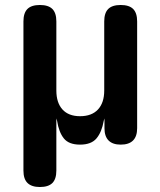

<svg xmlns="http://www.w3.org/2000/svg" viewBox="-20 -570 640 770"><path d="M140 180Q107 180 90.5 164Q74 148 74 114V-484Q74 -518 90 -534Q106 -550 140 -550Q174 -550 190 -534Q206 -518 206 -484V-207Q206 -158 230.5 -131Q255 -104 301 -104Q348 -104 373 -131Q398 -158 398 -207V-484Q398 -518 414 -534Q430 -550 464 -550Q498 -550 514 -534Q530 -518 530 -484V-56Q530 -23 513.5 -6.5Q497 10 464 10Q432 10 415.5 -6.5Q399 -23 399 -56V-85Q399 -95 398.5 -95Q398 -95 396 -85Q388 -40 367 -15Q346 10 301 10Q256 10 236 -15Q216 -40 209 -85Q207 -95 206.5 -95Q206 -95 206 -85V114Q206 148 190 164Q174 180 140 180Z"/></svg>

Font: Maple Mono Normal NL
Style: Bold
Weight: 700
Monospace: yes
Designer: subframe7536
Version: Version 7.000